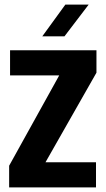

<svg xmlns="http://www.w3.org/2000/svg" viewBox="-20 -820 462 840"><path d="M20 0V-95L239 -490H24V-600H402V-502L179 -110H400V0ZM165 -661 266 -800H368L262 -661Z"/></svg>

Font: Big Shoulders Text Black
Style: Regular
Weight: 900
Designer: Patric King
Foundry: XO Type Co
Version: Version 1.000; ttfautohint (v1.8.2)